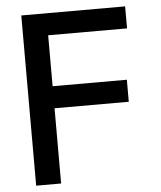

<svg xmlns="http://www.w3.org/2000/svg" viewBox="-52 -778 688 823"><g transform="rotate(-5 291.5 -366.0)"><path d="M70.3 0V-732.4H517.1V-637.7H177.7V-418.5H497.1V-323.7H177.7V0Z"/></g></svg>

Font: Kumbh Sans Medium
Style: Regular
Weight: 500
Version: Version 1.005